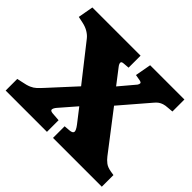

<svg xmlns="http://www.w3.org/2000/svg" viewBox="-158 -911 1121 1121"><g transform="rotate(45 402.5 -350.5)"><path d="M7 0V-96L35 -102Q72 -109 91.5 -117.5Q111 -126 125 -139Q139 -152 158 -173L301 -329L128 -549Q115 -566 93.5 -579Q72 -592 43 -598L5 -606L22 -701H420V-602L383 -599Q365 -598 365 -588Q365 -578 376 -564L446 -473L527 -569Q533 -578 533 -585.5Q533 -593 515 -596L481 -602L499 -701H782V-602L748 -599Q728 -598 714 -593.5Q700 -589 689.5 -581.5Q679 -574 670 -563L517 -385L699 -148Q712 -131 729 -118Q746 -105 776 -100L801 -96V0H398V-96L435 -99Q459 -101 461.5 -113Q464 -125 442 -154L376 -239L290 -140Q277 -125 275.5 -113.5Q274 -102 295 -100L348 -96V0Z"/></g></svg>

Font: Literata Black
Style: Regular
Weight: 900
Designer: Latin by Veronika Burian and Jose Scaglione. Greek by Irene Vlachou. Cyrillic by Vera Evstafieva.
Foundry: TypeTogether
Version: Version 3.103;gftools[0.9.29]